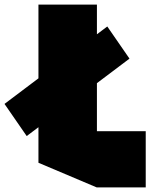

<svg xmlns="http://www.w3.org/2000/svg" viewBox="-25 -814 653 834"><path d="M91 -223 -5 -362V-363L441 -699L537 -560V-559ZM395 0 142 -107V-794H396V0ZM396 0V-244H608V0Z"/></svg>

Font: Foldit Thin Black
Style: Regular
Weight: 900
Version: Version 1.003